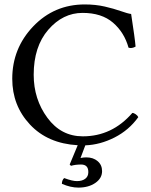

<svg xmlns="http://www.w3.org/2000/svg" viewBox="-20 -645 680 865"><path d="M345.2 96.2Q319.3 96.2 299.8 102.1L293.9 96.2L330.1 9.3Q194.8 1.5 115 -84Q35.2 -169.4 35.2 -290Q35.2 -427.2 129.6 -526.1Q224.1 -625 361.8 -625Q410.6 -625 451.9 -615.5Q493.2 -606 524.2 -595Q555.2 -584 570.8 -582Q587.9 -471.2 590.8 -435.1Q573.7 -425.3 559.1 -430.2Q540 -499 489 -543Q438 -586.9 352.1 -586.9Q263.2 -586.9 197.5 -511Q131.8 -435.1 131.8 -308.1Q131.8 -198.2 193.4 -114.5Q254.9 -30.8 353 -30.8Q484.9 -30.8 576.2 -136.2Q583 -136.2 591.6 -130.1Q600.1 -124 603 -117.2Q561 -58.6 496.1 -25.6Q431.2 7.3 364.3 9.8L342.8 66.9Q355 64 369.1 64Q399.9 64 419.9 81.1Q439.9 98.1 439.9 126Q439.9 158.2 409.4 179.2Q378.9 200.2 333 200.2Q297.9 200.2 258.8 183.1Q258.8 167 269 157.2Q307.1 171.4 327.1 170.9Q350.1 170.9 364 160.4Q377.9 149.9 377.9 130.9Q378.4 96.2 345.2 96.2Z"/></svg>

Font: Linux Libertine Mono
Style: Mono
Weight: 400
Designer: Philipp H. Poll
Foundry: Philipp H. Poll
Version: Version 5.1.7 ; ttfautohint (v0.9)